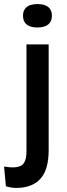

<svg xmlns="http://www.w3.org/2000/svg" viewBox="-52 -738 330 943"><path d="M27 185Q16 185 3.5 183Q-9 181 -23 177L-32 80Q26 90 52 75.5Q78 61 78 5V-520H187V0Q187 47 177 82Q167 117 147 139.5Q127 162 97 173.5Q67 185 27 185ZM132 -603Q97 -603 79 -617.5Q61 -632 61 -661Q61 -689 79 -703.5Q97 -718 132 -718Q167 -718 185 -703.5Q203 -689 203 -661Q203 -633 185 -618Q167 -603 132 -603Z"/></svg>

Font: Bricolage Grotesque 24pt Medium
Style: Regular
Weight: 500
Designer: Mathieu Triay
Foundry: Atelier Triay
Version: Version 1.001;gftools[0.9.33.dev8+g029e19f]